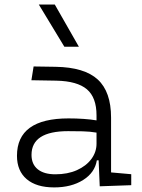

<svg xmlns="http://www.w3.org/2000/svg" viewBox="-20 -815 626 845"><path d="M418.9 4.9 414.1 -109.4H406.2Q397.5 -55.2 345.7 -22.7Q293.9 9.8 218.3 9.8Q140.1 9.8 97.4 -26.6Q54.7 -63 54.7 -129.4Q54.7 -293.9 281.7 -293.9Q316.4 -293.9 347.9 -291.7Q379.4 -289.6 404.8 -285.2V-307.1Q404.8 -386.2 362.3 -422.1Q319.8 -458 228 -460L118.2 -461.9L127.9 -522.5L224.6 -521Q351.6 -519 410.2 -465.1Q468.8 -411.1 468.8 -297.4V-56.2L557.6 -48.3V0ZM404.8 -231.4Q376 -236.3 343 -237.1Q310.1 -237.8 279.8 -237.8Q118.7 -237.8 118.7 -133.3Q118.7 -92.3 146 -70.1Q173.3 -47.9 223.6 -47.9Q277.8 -47.9 318.6 -66.2Q359.4 -84.5 382.1 -115.2Q404.8 -146 404.8 -182.6ZM263.2 -609.4 150.9 -794.9H221.2L327.1 -609.4Z"/></svg>

Font: CaskaydiaMono NF Light
Style: Regular
Weight: 300
Designer: Aaron Bell
Foundry: Saja Typeworks
Version: Version 2111.001; ttfautohint (v1.8.4);Nerd Fonts 3.1.1